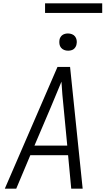

<svg xmlns="http://www.w3.org/2000/svg" viewBox="-20 -1139 640 1159"><path d="M9 0 327 -735H403L479 0H410L391 -202H163L78 0ZM386 -260 364 -490Q360 -529 356.5 -568Q353 -607 351 -646Q335 -607 318.5 -568Q302 -529 286 -490L188 -260ZM391 -833Q378 -833 367 -837.5Q356 -842 348.5 -851Q341 -860 339 -872.5Q337 -885 339 -898Q340 -906 345 -914.5Q350 -923 357.5 -928Q365 -933 373.5 -935Q382 -937 390 -937Q403 -937 414.5 -932.5Q426 -928 433 -919Q440 -910 442.5 -897.5Q445 -885 442 -872Q441 -864 436 -855.5Q431 -847 424 -842Q417 -837 408 -835Q399 -833 391 -833ZM252 -1061V-1119H597V-1061Z"/></svg>

Font: Iosevka Aile Light Oblique
Style: Regular
Weight: 300
Italic angle: -9°
Designer: Belleve Invis
Foundry: Belleve Invis
Version: Version 31.1.0; ttfautohint (v1.8.4)